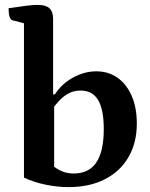

<svg xmlns="http://www.w3.org/2000/svg" viewBox="-20 -754 616 786"><path d="M259.8 12Q215.1 12 166.8 2Q118.5 -7.9 78.1 -26.9V-671.3L89.1 -655.8L31.6 -670.9Q15.1 -674.8 15.1 -720.3Q64.2 -727.6 90.4 -730.8Q116.6 -734 134.1 -734Q167.2 -734 182.3 -720.3Q197.4 -706.6 197.4 -676.3V-358.8L193.4 -367.5H204.6Q233 -411.4 279.4 -436.7Q325.8 -462 374.3 -462Q424.3 -462 461.4 -435.5Q498.6 -409.1 519.3 -361.1Q540.1 -313.2 540.1 -248.2Q540.1 -169.6 506.2 -111.1Q472.3 -52.5 409.6 -20.3Q346.9 12 259.8 12ZM281.3 -43.7Q344.1 -43.7 374.4 -89.1Q404.8 -134.5 404.8 -226Q404.8 -305.9 381.6 -344.6Q358.5 -383.3 309.9 -383.3Q282.5 -383.3 261.1 -371.8Q239.6 -360.3 222.3 -341.8Q205.1 -323.2 189.5 -301.3L201.7 -329.7V-58.4L189.5 -80.9Q211.7 -61.9 233.8 -52.8Q256 -43.7 281.3 -43.7Z"/></svg>

Font: Petrona
Style: Regular
Weight: 400
Designer: Ringo R. Seeber
Foundry: Ringo R. Seeber
Version: Version 2.001; ttfautohint (v1.8.3)